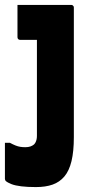

<svg xmlns="http://www.w3.org/2000/svg" viewBox="-25 -560 395 780"><path d="M264 -540Q268 -540 270 -538.5Q272 -537 273.5 -535Q275 -533 275 -529Q275 -480 275 -431Q275 -382 275 -332Q275 -282 275 -229.5Q275 -177 275 -121Q275 -65 275 -3Q275 55 265.5 94.5Q256 134 236.5 157Q217 180 188.5 190Q160 200 121 200Q87 200 62 197Q37 194 21.5 188Q6 182 -2 175Q-3 173 -4 171Q-5 169 -5 167Q-5 132 -5 93Q-5 54 -5 20H15Q28 27 38 31Q48 35 57.5 36.5Q67 38 78 38Q90 38 98.5 35Q107 32 113 27Q117 23 119.5 18Q122 13 123.5 6.5Q125 0 125 -8Q125 -73 125 -126Q125 -179 125 -224.5Q125 -270 125 -312Q125 -354 125 -398H119Q116 -398 108.5 -398Q101 -398 91.5 -398Q82 -398 73 -398Q64 -398 57 -398Q52 -398 49 -401Q46 -404 46 -409Q46 -442 46 -474.5Q46 -507 46 -540Q83 -540 114.5 -540Q146 -540 172.5 -540Q199 -540 222 -540Q245 -540 264 -540Z"/></svg>

Font: Recursive ExtraBold
Style: Regular
Weight: 800
Version: Version 1.085